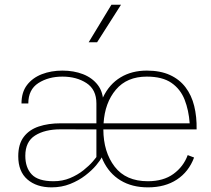

<svg xmlns="http://www.w3.org/2000/svg" viewBox="-20 -786 892 811"><path d="M450.7 -766.1 354.5 -607.4H390.1L491.2 -766.1ZM387.2 -121.6H416.5V-349.1Q416.5 -396.5 393.1 -427Q369.6 -457.5 330.6 -472.7Q291.5 -487.8 243.7 -487.8Q196.3 -487.8 157 -472.7Q117.7 -457.5 94.2 -427Q70.8 -396.5 70.8 -349.1H99.6Q99.6 -407.7 142.1 -435.1Q184.6 -462.4 243.7 -462.4Q303.2 -462.4 345.2 -435.1Q387.2 -407.7 387.2 -349.1ZM57.1 -126Q57.1 -61.5 95.7 -28.1Q134.3 5.4 197.8 5.4Q240.2 5.4 276.4 -9Q312.5 -23.4 340.3 -44.9Q368.2 -66.4 386 -87.6Q403.8 -108.9 410.2 -122.6L394 -132.8Q388.2 -122.6 372.3 -104.2Q356.4 -85.9 332.3 -66.7Q308.1 -47.4 276.1 -33.9Q244.1 -20.5 206.1 -20.5Q141.1 -20.5 114 -49.3Q86.9 -78.1 86.9 -127.9Q86.9 -187.5 128.2 -213.6Q169.4 -239.7 235.4 -239.7L416 -239.3V-265.1H235.4Q184.1 -265.1 143.8 -251.7Q103.5 -238.3 80.3 -207.8Q57.1 -177.2 57.1 -126ZM416.5 -239.3H810.5Q811.5 -293 800.3 -338.4Q789.1 -383.8 763.7 -417.2Q738.3 -450.7 697.8 -469.2Q657.2 -487.8 600.1 -487.8Q536.6 -487.8 489.3 -459.2Q441.9 -430.7 415.5 -375.7Q389.2 -320.8 389.2 -241.7Q389.2 -163.6 415 -108.4Q440.9 -53.2 489.3 -23.9Q537.6 5.4 605 5.4Q677.2 5.4 727.3 -27.6Q777.3 -60.5 799.8 -120.6L772.9 -130.9Q754.9 -82 712.6 -51.3Q670.4 -20.5 604.5 -20.5Q511.7 -20.5 464.4 -82Q417 -143.6 416.5 -239.3ZM417.5 -265.1Q422.9 -352.1 469.5 -407.2Q516.1 -462.4 600.1 -462.4Q666 -462.4 704.1 -436Q742.2 -409.7 759.8 -365Q777.3 -320.3 781.2 -265.1Z"/></svg>

Font: Estedad-FD-VF Thin
Style: Regular
Weight: 100
Designer: Amin Abedi
Version: Version 5.0